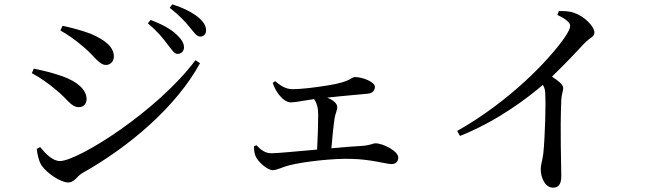

<svg xmlns="http://www.w3.org/2000/svg" viewBox="-20 -823 3020 887"><path d="M800 -574C817 -574 830 -586 830 -604C830 -623 820 -640 796 -663C771 -688 728 -711 676 -731L663 -715C707 -679 734 -645 754 -618C774 -593 785 -574 800 -574ZM905 -654C921 -654 932 -665 932 -683C932 -704 920 -723 895 -744C869 -765 829 -786 776 -803L764 -787C810 -751 834 -724 855 -699C876 -674 888 -654 905 -654ZM365 -607C418 -563 437 -523 470 -523C491 -523 506 -541 506 -562C506 -605 467 -638 399 -667C351 -685 305 -696 269 -704L259 -682C289 -666 329 -638 365 -607ZM257 -79C222 -79 190 -114 165 -144L150 -135C151 -117 159 -78 172 -59C196 -23 260 20 295 20C324 20 335 -8 358 -22C579 -146 794 -330 904 -531L883 -545C705 -307 339 -79 257 -79ZM241 -406C291 -366 308 -328 344 -328C369 -328 380 -347 380 -365C380 -410 334 -447 270 -470C222 -487 184 -496 136 -506L127 -485C166 -464 201 -440 241 -406Z M1240 -440C1246 -421 1257 -401 1269 -385C1284 -366 1304 -350 1324 -350C1345 -350 1380 -358 1431 -365C1444 -346 1450 -325 1450 -292C1450 -254 1448 -184 1445 -132C1352 -124 1263 -115 1234 -115C1205 -115 1184 -131 1165 -152L1153 -147C1154 -124 1156 -111 1162 -99C1171 -78 1213 -37 1240 -37C1260 -37 1281 -50 1315 -59C1385 -77 1525 -92 1603 -89C1697 -87 1763 -65 1789 -65C1808 -65 1820 -77 1820 -95C1820 -125 1750 -161 1714 -161C1703 -161 1693 -152 1653 -149C1614 -147 1564 -143 1511 -138C1515 -190 1521 -246 1526 -278C1529 -297 1538 -314 1538 -328C1538 -346 1518 -361 1492 -372C1572 -381 1650 -387 1678 -390C1703 -392 1712 -407 1712 -422C1712 -444 1656 -467 1620 -467C1601 -467 1604 -446 1498 -429C1432 -418 1368 -411 1331 -411C1301 -411 1276 -427 1251 -448Z M2555 -754C2595 -735 2614 -719 2614 -703C2614 -693 2606 -675 2588 -649C2516 -545 2333 -354 2092 -218L2105 -195C2280 -264 2423 -375 2488 -431C2496 -417 2499 -405 2499 -387C2502 -343 2498 -192 2490 -114C2486 -82 2478 -61 2478 -42C2478 -4 2497 44 2535 44C2561 44 2573 28 2573 -11C2573 -68 2567 -218 2573 -361C2574 -387 2582 -402 2582 -416C2582 -432 2559 -450 2530 -469C2593 -530 2643 -583 2679 -622C2707 -652 2726 -651 2726 -673C2726 -702 2677 -749 2634 -763C2610 -772 2586 -772 2562 -772Z"/></svg>

Font: Noto Serif SC Medium
Style: Regular
Weight: 500
Designer: Ryoko NISHIZUKA 西塚涼子 (kana & ideographs); Frank Grießhammer (Latin, Greek & Cyrillic); Wenlong ZHANG 张文龙 (bopomofo); San
Foundry: Adobe Systems Incorporated
Version: Version 1.001;PS 1.001;hotconv 16.6.54;makeotf.lib2.5.65590